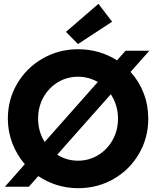

<svg xmlns="http://www.w3.org/2000/svg" viewBox="-20 -988 826 1016"><path d="M182.6 -56.2 132.8 0H5.9L111.3 -119.1Q68.8 -168.5 45.2 -230.2Q21.5 -292 21.5 -360.4Q21.5 -461.9 71.3 -545.9Q121.1 -629.9 206.3 -678.7Q291.5 -727.5 393.6 -727.5Q450.2 -727.5 502.4 -712.4Q554.7 -697.3 599.1 -668.5L644.5 -719.7H770.5L670.9 -607.4Q715.8 -558.1 740.2 -494.6Q764.6 -431.2 764.6 -360.4Q764.6 -258.3 715.3 -174.1Q666 -89.8 581.3 -41Q496.6 7.8 393.6 7.8Q335.4 7.8 281.7 -8.8Q228 -25.4 182.6 -56.2ZM604.5 -360.4Q604.5 -396.5 594.5 -429.2Q584.5 -461.9 566.4 -489.3L282.7 -169.4Q333 -137.7 392.6 -137.7Q451.7 -137.7 500 -167.5Q548.3 -197.3 576.4 -248Q604.5 -298.8 604.5 -360.4ZM329.1 -819.3 501 -967.8 573.2 -873 392.6 -754.9ZM216.3 -236.8 497.6 -554.2Q448.7 -582 392.6 -582Q334.5 -582 286.1 -552.7Q237.8 -523.4 209.7 -472.9Q181.6 -422.4 181.6 -360.4Q181.6 -292.5 216.3 -236.8Z"/></svg>

Font: Reddit Sans Strawberry ExBold
Style: Regular
Weight: 800
Designer: Stephen Hutchings
Foundry: Reddit
Version: Version 1.013